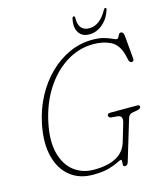

<svg xmlns="http://www.w3.org/2000/svg" viewBox="-127 -961 914 1070"><g transform="rotate(-15 330.0 -426.0)"><path d="M466 -714Q505.5 -714 533 -706Q560.5 -698 577 -690Q593.5 -682 599 -682Q606 -682 610 -689.5Q614 -697 618.2 -704.5Q622.5 -712 629.5 -712Q645 -712 647.5 -689L659.5 -553.5Q660 -544.5 655.8 -540.8Q651.5 -537 646 -537Q641 -537 636.8 -542Q632.5 -547 631.5 -550.5L623 -586.5Q606 -648 562.8 -668.5Q519.5 -689 466.5 -689Q381.5 -689 308.8 -643.5Q236 -598 184.2 -517.5Q132.5 -437 110.5 -331.5Q89 -229 107.8 -157.8Q126.5 -86.5 174.5 -49.2Q222.5 -12 289 -12Q451 -12 482.5 -118.5L513 -221.5Q525.5 -262.5 491.5 -265.5L457 -268.5Q441 -270 441 -284Q441.5 -295.5 460 -295.5H613Q629 -295.5 627 -283Q625.5 -272 603.5 -268.5L582.5 -265Q568.5 -263 561.5 -256Q554.5 -249 551.5 -239L481 -5Q478 6 472.5 9.8Q467 13.5 460 13.5Q451 13.5 450.8 3.5Q450.5 -6.5 451.5 -16.2Q452.5 -26 447 -26Q440.5 -26 421.8 -16Q403 -6 367.8 4Q332.5 14 276.5 14Q198 14 145 -28.8Q92 -71.5 72.2 -150Q52.5 -228.5 74.5 -335Q91 -415.5 127.5 -484.2Q164 -553 216.2 -604.5Q268.5 -656 332 -685Q395.5 -714 466 -714ZM468.5 -780Q528.5 -780 572 -858Q576.5 -866.5 582 -866.5Q589.5 -866.5 587 -856.5Q573 -808.5 537.8 -777.8Q502.5 -747 460 -747Q417 -747 398.2 -778Q379.5 -809 391 -857.5Q393 -866.5 400 -866.5Q406.5 -866.5 406.5 -858Q404.5 -780 468.5 -780Z"/></g></svg>

Font: Fraunces 72pt S100 Thin
Style: Italic
Weight: 100
Italic angle: -16°
Version: Version 1.000; ttfautohint (v1.8.3)